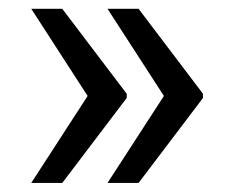

<svg xmlns="http://www.w3.org/2000/svg" viewBox="-20 -483 509 429"><path d="M119.1 -463.4H49.8L175.8 -268.6L49.8 -74.2H119.1L263.2 -264.2V-273.4ZM289.6 -463.4H220.2L346.2 -268.6L220.2 -74.2H289.6L433.6 -264.2V-273.4Z"/></svg>

Font: FAU Chimera
Style: Regular
Weight: 400
Version: Version 1.002;hotconv 1.0.117;makeotfexe 2.5.65602